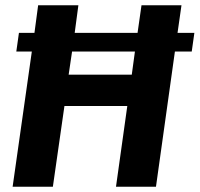

<svg xmlns="http://www.w3.org/2000/svg" viewBox="-20 -710 759 730"><path d="M709 -514H645L573 0H421L464 -307H225L181 0H28L101 -514H42L52 -585H111L125 -690H278L264 -585H503L518 -690H670L655 -585H719ZM493 -514H254L241 -426H481Z"/></svg>

Font: Ezarion
Style: Bold Italic
Weight: 700
Italic angle: -8°
Designer: Natanael Gama
Version: Version 1.001;PS 001.001;hotconv 1.0.70;makeotf.lib2.5.58329